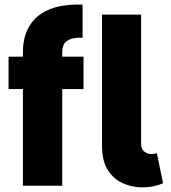

<svg xmlns="http://www.w3.org/2000/svg" viewBox="-20 -803 740 830"><path d="M79 0V-418H17V-558H79V-574Q79 -637 100.5 -678.5Q122 -720 158.5 -744Q195 -768 241 -776.5Q287 -785 337 -783V-640Q319 -641 298 -637.5Q277 -634 263 -620.5Q249 -607 249 -577V-558H341V-418H249V0ZM595 7Q553 7 513 -10Q473 -27 447 -66.5Q421 -106 421 -173V-740H590V-181Q590 -159 603.5 -148Q617 -137 635 -137Q647 -137 658 -141L685 -11Q645 7 595 7Z"/></svg>

Font: Parkinsans
Style: Bold
Weight: 700
Designer: Red Stone, Indian Type Foundry
Foundry: Indian Type Foundry
Version: Version 1.000